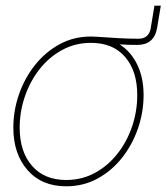

<svg xmlns="http://www.w3.org/2000/svg" viewBox="-20 -653 590 681"><path d="M214.8 7.8Q127.9 7.8 77.6 -49.8Q27.3 -107.4 27.3 -200.2Q27.3 -260.7 47.4 -318.4Q67.4 -376 104 -422.1Q140.6 -468.3 190.9 -495.8Q241.2 -523.4 301.8 -523.4Q301.8 -523.4 301.8 -523.4Q301.8 -523.4 301.8 -523.4Q302.2 -523.4 302.7 -523.4Q314.5 -523.4 326.2 -522.5Q362.3 -520 398.4 -517.8Q434.6 -515.6 470.7 -515.6Q508.3 -515.6 514.6 -553.2L527.8 -632.8H550.3L537.1 -553.2Q526.4 -493.7 466.8 -493.7Q451.2 -493.7 435.5 -494.1Q419.9 -494.6 404.3 -495.6Q444.8 -469.7 467 -423.3Q489.3 -377 489.3 -315.9Q489.3 -254.9 469.2 -197Q449.2 -139.2 412.6 -93Q376 -46.9 325.7 -19.5Q275.4 7.8 214.8 7.8ZM214.8 -14.6Q270.5 -14.6 316.7 -39.8Q362.8 -64.9 396.5 -107.7Q430.2 -150.4 448.5 -204.3Q466.8 -258.3 466.8 -315.9Q466.8 -400.9 423.8 -450.9Q380.9 -501 302.7 -501Q247.1 -501 200.7 -475.8Q154.3 -450.7 120.6 -408Q86.9 -365.2 68.4 -311.3Q49.8 -257.3 49.8 -200.2Q49.8 -115.2 93.5 -64.9Q137.2 -14.6 214.8 -14.6Z"/></svg>

Font: Inter Display Thin
Style: Italic
Weight: 100
Italic angle: -9.39999°
Designer: Rasmus Andersson
Foundry: rsms
Version: Version 4.000;git-a52131595